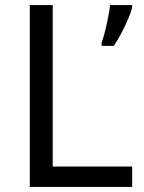

<svg xmlns="http://www.w3.org/2000/svg" viewBox="-20 -734 564 754"><path d="M97 0V-714H187V-80H499V0ZM499 -705Q495 -687 483.5 -660Q472 -633 457 -604.5Q442 -576 427 -554H379V-566Q386 -585 392.5 -611.5Q399 -638 404.5 -665.5Q410 -693 412 -714H499Z"/></svg>

Font: Noto Sans Adlam Unjoined
Style: Regular
Weight: 400
Designer: Mark Jamra, Neil Patel
Foundry: JamraPatel LLC
Version: Version 3.001